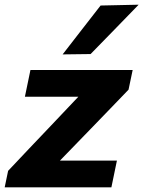

<svg xmlns="http://www.w3.org/2000/svg" viewBox="-41 -797 610 817"><path d="M-21 0 -6.5 -70Q39.5 -119 83.2 -165Q127 -211 166 -252L292.5 -385.5H65L88.5 -499H523.5L506 -415.5Q474 -382 428.5 -335Q383 -288 341.5 -245L214 -113.5H456.5L433 0ZM225.5 -565.5Q266.5 -618.5 306.5 -670Q346.5 -721.5 387 -773.5L549 -777Q496.5 -723 445.5 -670.5Q394 -618 344.5 -567Z"/></svg>

Font: Heraclito
Style: Bold Italic
Weight: 700
Italic angle: -12°
Designer: Kostas Bartsokas (font) & Cristiano Sobral (main changes)
Foundry: Kostas Bartsokas (font) & Cristiano Sobral (main changes)
Version: Version 1.00;July 8, 2020;FontCreator 13.0.0.2655 64-bit